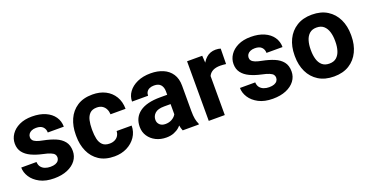

<svg xmlns="http://www.w3.org/2000/svg" viewBox="-28 -1063 3076 1599"><g transform="rotate(-20 1509.5 -264.0)"><path d="M255.9 9.8Q181.6 9.8 130.6 -16.8Q79.6 -43.5 53.2 -84.5Q26.9 -125.5 26.9 -168.9H162.1Q163.6 -141.1 177 -124.3Q190.4 -107.4 211.9 -99.4Q233.4 -91.3 258.8 -91.3Q285.6 -91.3 303.5 -98.1Q321.3 -105 330.6 -117.7Q339.8 -130.4 339.8 -146.5Q339.8 -161.6 331.3 -173.1Q322.8 -184.6 299.6 -194.3Q276.4 -204.1 231.9 -213.4Q178.2 -225.1 135.5 -245.1Q92.8 -265.1 68.6 -296.6Q44.4 -328.1 44.4 -374Q44.4 -418 69.6 -455.3Q94.7 -492.7 141.8 -515.4Q189 -538.1 254.9 -538.1Q323.7 -538.1 373.5 -516.1Q423.3 -494.1 450 -455.6Q476.6 -417 476.6 -367.7H334.5Q334.5 -397.9 315.2 -417.7Q295.9 -437.5 254.9 -437.5Q231.4 -437.5 214.8 -429.9Q198.2 -422.4 189.5 -409.7Q180.7 -397 180.7 -380.4Q180.7 -365.2 189.9 -353.8Q199.2 -342.3 220.5 -333.7Q241.7 -325.2 278.3 -318.4Q335.9 -307.1 380.9 -288.3Q425.8 -269.5 451.9 -237.1Q478 -204.6 478 -151.9Q478 -105.5 450.7 -68.8Q423.3 -32.2 373.5 -11.2Q323.7 9.8 255.9 9.8Z M791 9.8Q709 9.8 655 -25.9Q601.1 -61.5 574 -122.1Q546.9 -182.6 546.9 -257.3V-271Q546.9 -345.7 573.7 -406.2Q600.6 -466.8 654.8 -502.4Q709 -538.1 790.5 -538.1Q856 -538.1 905 -512.9Q954.1 -487.8 982.2 -441.4Q1010.3 -395 1010.7 -331.5H877.4Q876.5 -356.9 866.2 -377.9Q856 -398.9 836.4 -411.4Q816.9 -423.8 788.1 -423.8Q747.6 -423.8 726.1 -402.1Q704.6 -380.4 696.8 -345.5Q689 -310.5 689 -271V-257.3Q689 -216.8 696.5 -181.9Q704.1 -147 725.8 -125.7Q747.6 -104.5 788.6 -104.5Q814.5 -104.5 834.2 -114.3Q854 -124 865.2 -141.8Q876.5 -159.7 877.4 -183.1H1010.7Q1010.3 -127 980.7 -83.5Q951.2 -40 901.9 -15.1Q852.5 9.8 791 9.8Z M1376.5 -353Q1376.5 -389.6 1357.7 -411.4Q1338.9 -433.1 1298.8 -433.1Q1275.9 -433.1 1259 -425.5Q1242.2 -418 1233.2 -403.8Q1224.1 -389.6 1224.1 -369.6H1082Q1082 -416 1109.6 -454.1Q1137.2 -492.2 1187.7 -515.1Q1238.3 -538.1 1306.6 -538.1Q1367.7 -538.1 1415.8 -517.6Q1463.9 -497.1 1491.5 -455.6Q1519 -414.1 1519 -352.1V-128.9Q1519 -84 1524.4 -56.4Q1529.8 -28.8 1540 -8.3V0H1396.5Q1386.7 -22 1381.6 -54.9Q1376.5 -87.9 1376.5 -121.6ZM1395 -240.2H1319.3Q1263.2 -240.2 1237.8 -217Q1212.4 -193.8 1212.4 -159.2Q1212.4 -133.3 1230.7 -116Q1249 -98.6 1280.8 -98.6Q1312 -98.6 1335.2 -111.1Q1358.4 -123.5 1371.1 -141.4Q1383.8 -159.2 1383.3 -174.3L1421.4 -112.8Q1414.6 -92.8 1401.1 -71.5Q1387.7 -50.3 1367.2 -32Q1346.7 -13.7 1317.6 -2Q1288.6 9.8 1250 9.8Q1199.2 9.8 1158.4 -10.5Q1117.7 -30.8 1093.8 -66.7Q1069.8 -102.5 1069.8 -148.9Q1069.8 -231.9 1131.6 -277.3Q1193.4 -322.8 1314 -322.8H1395Z M1769.5 0H1627.4V-528.3H1761.7L1769.5 -410.6ZM1924.8 -395.5Q1914.1 -397 1899.7 -398.2Q1885.3 -399.4 1874 -399.4Q1835 -399.4 1809.6 -386.7Q1784.2 -374 1771.7 -350.1Q1759.3 -326.2 1758.3 -291L1729.5 -300.8Q1729.5 -369.6 1747.1 -423.1Q1764.6 -476.6 1799.1 -507.3Q1833.5 -538.1 1882.8 -538.1Q1894 -538.1 1906.7 -536.4Q1919.4 -534.7 1926.8 -531.7Z M2194.3 9.8Q2120.1 9.8 2069.1 -16.8Q2018.1 -43.5 1991.7 -84.5Q1965.3 -125.5 1965.3 -168.9H2100.6Q2102.1 -141.1 2115.5 -124.3Q2128.9 -107.4 2150.4 -99.4Q2171.9 -91.3 2197.3 -91.3Q2224.1 -91.3 2241.9 -98.1Q2259.8 -105 2269 -117.7Q2278.3 -130.4 2278.3 -146.5Q2278.3 -161.6 2269.8 -173.1Q2261.2 -184.6 2238 -194.3Q2214.8 -204.1 2170.4 -213.4Q2116.7 -225.1 2074 -245.1Q2031.2 -265.1 2007.1 -296.6Q1982.9 -328.1 1982.9 -374Q1982.9 -418 2008.1 -455.3Q2033.2 -492.7 2080.3 -515.4Q2127.4 -538.1 2193.4 -538.1Q2262.2 -538.1 2312 -516.1Q2361.8 -494.1 2388.4 -455.6Q2415 -417 2415 -367.7H2272.9Q2272.9 -397.9 2253.7 -417.7Q2234.4 -437.5 2193.4 -437.5Q2169.9 -437.5 2153.3 -429.9Q2136.7 -422.4 2127.9 -409.7Q2119.1 -397 2119.1 -380.4Q2119.1 -365.2 2128.4 -353.8Q2137.7 -342.3 2158.9 -333.7Q2180.2 -325.2 2216.8 -318.4Q2274.4 -307.1 2319.3 -288.3Q2364.3 -269.5 2390.4 -237.1Q2416.5 -204.6 2416.5 -151.9Q2416.5 -105.5 2389.2 -68.8Q2361.8 -32.2 2312 -11.2Q2262.2 9.8 2194.3 9.8Z M2485.4 -269Q2485.4 -346.2 2514.6 -407Q2543.9 -467.8 2599.9 -502.9Q2655.8 -538.1 2735.4 -538.1Q2815.9 -538.1 2871.8 -502.9Q2927.7 -467.8 2956.8 -407Q2985.8 -346.2 2985.8 -269V-258.8Q2985.8 -182.1 2956.8 -121.1Q2927.7 -60.1 2872.1 -25.1Q2816.4 9.8 2736.3 9.8Q2656.2 9.8 2600.1 -25.1Q2543.9 -60.1 2514.6 -121.1Q2485.4 -182.1 2485.4 -258.8ZM2627.9 -258.8Q2627.9 -216.3 2638.4 -181.2Q2648.9 -146 2672.6 -125.2Q2696.3 -104.5 2736.3 -104.5Q2775.4 -104.5 2799.1 -125.2Q2822.8 -146 2833.5 -181.2Q2844.2 -216.3 2844.2 -258.8V-269Q2844.2 -311 2833.5 -346.2Q2822.8 -381.3 2799.1 -402.6Q2775.4 -423.8 2735.4 -423.8Q2696.3 -423.8 2672.6 -402.6Q2648.9 -381.3 2638.4 -346.2Q2627.9 -311 2627.9 -269Z"/></g></svg>

Font: Heebo
Style: Bold
Weight: 700
Designer: Oded Ezer
Foundry: Ezer Type House
Version: Version 3.100